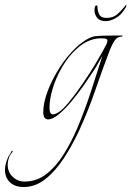

<svg xmlns="http://www.w3.org/2000/svg" viewBox="-177 -468 528 772"><path d="M-82 284Q-117 284 -137 265Q-157 246 -157 215Q-157 203 -153.5 189.5Q-150 176 -143 161Q-141 158 -137 152Q-133 146 -132 142Q-130 137 -127.5 138.5Q-125 140 -127 143Q-136 154 -139 161Q-146 178 -146 195Q-146 224 -126 243Q-106 262 -78 262Q-30 262 8.5 232.5Q47 203 78 154Q109 105 133 49Q163 -22 187.5 -96.5Q212 -171 235 -244Q231 -238 219.5 -217Q208 -196 200 -184Q183 -158 159.5 -124.5Q136 -91 110 -60Q84 -29 59.5 -8.5Q35 12 16 12Q-3 12 -3 -18Q-3 -55 15 -102.5Q33 -150 63 -196.5Q93 -243 128 -276Q134 -282 140.5 -287.5Q147 -293 153 -297Q185 -321 210.5 -323Q236 -325 270 -325H314Q317 -325 316 -323Q315 -321 313 -321Q294 -321 283 -303.5Q272 -286 266 -270Q235 -190 207 -108Q179 -26 143 53Q115 114 80.5 167Q46 220 5.5 252Q-35 284 -82 284ZM36 -8Q44 -8 59 -17Q74 -26 99 -56Q124 -86 151.5 -126Q179 -166 203 -205Q234 -257 250 -288Q255 -298 255 -304Q255 -309 250 -311.5Q245 -314 230 -314Q203 -314 178 -303Q153 -292 132 -272Q99 -243 74 -200.5Q49 -158 35.5 -114Q22 -70 22 -35Q22 -8 36 -8ZM249 -383Q224 -383 213.5 -396.5Q203 -410 203 -426Q203 -434 204.5 -440Q206 -446 210 -446Q215 -446 215 -440Q215 -424 222 -410Q229 -396 251 -396Q277 -396 293 -409.5Q309 -423 322 -439Q329 -448 329 -448Q331 -448 331 -445Q331 -441 327.5 -436Q324 -431 322 -428Q308 -406 287 -394.5Q266 -383 249 -383Z"/></svg>

Font: Explora
Style: Regular
Weight: 400
Designer: Robert E. Leuschke
Foundry: Robert E. Leuschke
Version: Version 1.010